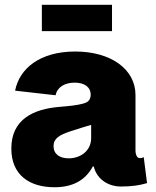

<svg xmlns="http://www.w3.org/2000/svg" viewBox="-20 -766 646 795"><path d="M205.6 9.3C278.8 9.3 332.5 -17.6 364.3 -76.7H368.2C382.3 -18.6 435.1 6.3 478.5 6.3C524.4 6.3 555.7 2 588.9 -7.8L575.2 -115.2C569.8 -112.3 565.4 -111.3 558.6 -111.3C544.4 -111.3 541 -132.8 541 -141.1V-372.6C541 -480 438.5 -552.7 291.5 -552.7C145 -552.7 60.5 -482.4 42.5 -390.6L210 -371.6C217.3 -405.3 247.6 -423.8 289.1 -423.8C330.1 -423.8 355.5 -405.3 355.5 -373.5C355.5 -345.7 335 -339.8 321.8 -336.4C300.8 -330.6 271 -327.1 228.5 -323.7C116.7 -314.9 26.9 -271 26.9 -150.9C26.9 -42.5 100.6 9.3 205.6 9.3ZM264.2 -110.4C227.5 -110.4 201.7 -127.4 201.7 -161.1C201.7 -192.4 225.6 -207.5 272.9 -222.7C307.6 -233.9 333.5 -242.2 357.4 -249V-193.8C357.4 -142.1 314 -110.4 264.2 -110.4ZM443.8 -746.1H153.3V-637.2H443.8Z"/></svg>

Font: Raveo ExtraBold
Style: Regular
Weight: 800
Designer: Jakub Foglar, Rasmus Andersson (Inter)
Foundry: Jakubfoglar.com
Version: Version 1.100;Glyphs 3.2.3 (3260)